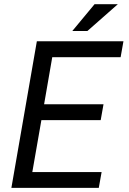

<svg xmlns="http://www.w3.org/2000/svg" viewBox="-20 -911 627 931"><path d="M468.3 -328.6H180.7L136.7 -76.7H472.7L459 0H35.2L158.7 -710.9H578.6L564.9 -633.8H233.4L193.8 -405.3H481.9ZM438.5 -890.6H551.3L403.8 -760.7H330.6Z"/></svg>

Font: TypoPRO Roboto Mono
Style: Italic
Weight: 400
Designer: Google
Version: Version 2.000986; 2015; ttfautohint (v1.3)